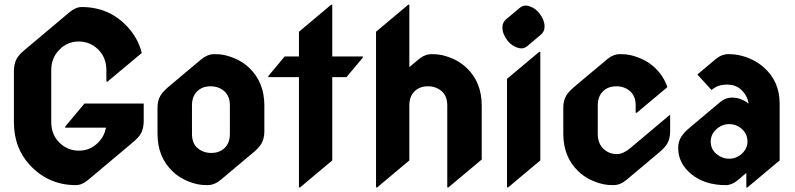

<svg xmlns="http://www.w3.org/2000/svg" viewBox="-20 -777 3377 816"><path d="M302.7 9.8Q184.6 9.8 105 -77.6Q39.1 -149.9 39.1 -258.3V-473.6Q39.1 -503.9 49.8 -525.4Q58.6 -543 85.4 -565.4L274.9 -724.6Q301.8 -747.1 327.1 -747.1Q446.3 -747.1 524.9 -659.7Q567.4 -612.3 582.5 -551.8L437 -430.2H432.1V-479Q432.1 -532.2 397.5 -566.4Q362.8 -600.6 314.5 -600.6Q266.1 -600.6 231.9 -565.4Q197.8 -530.3 197.8 -479V-258.3Q197.8 -205.1 232.4 -170.9Q267.1 -136.7 315.4 -136.7Q363.8 -136.7 397.9 -171.9Q423.8 -198.2 430.2 -234.4H257.3V-239.3L338.9 -336.9H590.8V-263.7Q590.8 -233.4 580.1 -211.9Q571.3 -194.3 544.4 -171.9L355 -12.7Q328.1 9.8 302.7 9.8Z M862.3 9.8Q836.9 9.8 819.3 5.9Q754.9 -8.8 713.4 -48.8Q649.4 -109.9 649.4 -208.5V-318.4Q649.4 -349.6 661.6 -370.1Q672.4 -388.2 696.3 -408.2L835.4 -524.9Q862.3 -546.9 890.6 -546.9Q916 -546.9 933.6 -543Q997.6 -528.3 1039.6 -488.3Q1103.5 -427.2 1103.5 -328.6V-218.8Q1103.5 -188 1091.3 -167Q1081.1 -149.4 1056.6 -128.9L917.5 -12.2Q890.6 9.8 862.3 9.8ZM934.1 -147.5Q957 -168.9 957 -208.5V-328.6Q957 -368.7 933.1 -389.6Q909.2 -410.2 875 -410.2Q839.8 -410.2 818.8 -389.6Q795.9 -368.2 795.9 -328.6V-208.5Q795.9 -167.5 819.8 -147.5Q843.8 -127 877.9 -127Q912.1 -127 934.1 -147.5Z M1250.5 19.5V-449.2H1120.6V-454.1L1189.9 -537.1H1250.5V-642.1L1387.2 -756.8H1392.1V-537.1H1522V-532.2L1452.6 -449.2H1392.1V-95.2L1255.4 19.5Z M1578.1 19.5V-642.1L1714.8 -756.8H1719.7V-491.7L1759.3 -524.9Q1785.6 -546.9 1814.5 -546.9Q1839.8 -546.9 1857.4 -543Q1921.4 -528.3 1963.4 -488.3Q2027.3 -427.2 2027.3 -328.6V-99.1L1885.7 19.5H1880.9V-328.6Q1880.9 -368.7 1856.9 -389.6Q1833 -410.2 1798.8 -410.2Q1763.7 -410.2 1742.7 -389.6Q1719.7 -368.2 1719.7 -328.6V-95.2L1583 19.5Z M2196.3 -571.3Q2187 -571.3 2175.3 -575.7Q2152.3 -584.5 2136.2 -605.5Q2115.2 -632.8 2115.2 -661.1Q2115.2 -682.1 2131.8 -695.8L2188.5 -743.2Q2200.7 -753.4 2213.9 -753.4Q2223.1 -753.4 2234.4 -749Q2258.3 -739.7 2273.4 -719.2Q2294.4 -691.9 2294.4 -663.6Q2294.4 -642.6 2277.8 -628.9L2221.7 -581.5Q2209.5 -571.3 2196.3 -571.3ZM2134.8 19.5V-441.9L2271.5 -556.6H2276.4V-95.2L2139.6 19.5Z M2586.9 9.8Q2561.5 9.8 2543.9 5.9Q2479.5 -8.8 2438 -48.8Q2374 -109.9 2374 -208.5V-318.4Q2374 -349.6 2386.2 -370.1Q2397 -388.2 2420.9 -408.2L2560.1 -524.9Q2586.4 -546.9 2615.2 -546.9Q2640.6 -546.9 2658.2 -543Q2722.2 -528.3 2764.2 -488.3Q2800.8 -453.1 2816.4 -406.7L2686.5 -297.9H2681.6V-328.6Q2681.6 -368.7 2657.7 -389.6Q2633.8 -410.2 2599.6 -410.2Q2564.5 -410.2 2543.5 -389.6Q2520.5 -368.2 2520.5 -328.6V-208.5Q2520.5 -168 2544.2 -145Q2567.9 -122.1 2602.1 -122.1Q2628.4 -122.1 2658.7 -147.5L2828.1 -290V-218.8Q2828.1 -188.5 2815.9 -167Q2806.2 -149.9 2781.2 -128.9L2642.1 -12.2Q2615.7 9.8 2586.9 9.8Z M3000.5 -175.3Q3000.5 -143.6 3023.9 -123.5Q3048.8 -102.5 3078.6 -102.5Q3111.3 -102.5 3134.8 -125.5Q3156.7 -147 3156.7 -175.3Q3156.7 -207 3133.8 -228Q3110.4 -249.5 3078.6 -249.5Q3047.9 -249.5 3023.4 -226.6Q3000.5 -205.1 3000.5 -175.3ZM3156.7 19.5H3151.9V-42L3114.3 -10.3Q3090.3 9.8 3064.5 9.8Q2976.1 9.8 2919.2 -36.1Q2862.3 -82 2862.3 -148.4Q2862.3 -175.8 2876 -196.8Q2888.2 -214.8 2907.2 -231L3039.6 -342.3Q3063.5 -362.3 3090.3 -362.3Q3129.4 -362.3 3161.6 -336.4Q3156.2 -372.1 3127.9 -397.5Q3106 -417.5 3068.4 -417.5Q3030.8 -417.5 3003.9 -394.5L2943.8 -460.4L3020.5 -524.9Q3046.9 -546.9 3075.7 -546.9Q3101.1 -546.9 3118.7 -543Q3182.1 -529.8 3226.6 -490.2Q3293.5 -431.2 3293.5 -336.4V-95.2Z"/></svg>

Font: Gothica
Style: Bold
Weight: 700
Designer: Wojciech Kalinowski "wmk69" (wmk69@o2.pl)
Foundry: Wojciech Kalinowski "wmk69" (wmk69@o2.pl)
Version: Version 2.1.0; 2021-05-14